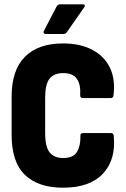

<svg xmlns="http://www.w3.org/2000/svg" viewBox="-20 -865 584 893"><path d="M273 8Q158 8 96 -51.5Q34 -111 34 -239V-415Q34 -539 96 -601Q158 -663 273 -663Q354 -663 410 -633Q466 -603 491.5 -549.5Q517 -496 508 -423Q507 -409 496 -409H365Q352 -409 353 -423Q356 -472 337.5 -498.5Q319 -525 274 -525Q231 -525 210.5 -499Q190 -473 190 -411V-246Q190 -182 211 -156Q232 -130 274 -130Q321 -130 338 -158.5Q355 -187 354 -232Q353 -246 365 -246H497Q508 -246 509 -233Q520 -123 459 -57.5Q398 8 273 8ZM192 -707Q186 -707 183.5 -711.5Q181 -716 184 -721L244 -836Q250 -845 260 -845H365Q372 -845 374 -840.5Q376 -836 371 -830L292 -717Q286 -707 275 -707Z"/></svg>

Font: Sofia Sans Condensed Black
Style: Regular
Weight: 900
Designer: Botio Nikoltchev, Ani Petrova
Foundry: lettersoup
Version: Version 4.101